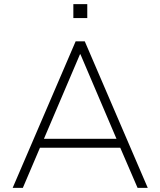

<svg xmlns="http://www.w3.org/2000/svg" viewBox="-20 -904 772 924"><path d="M41 0 344 -705H388L691 0H642L554 -204L584 -193H148L177 -204L90 0ZM365 -643 188 -228 165 -236H567L544 -228L367 -643ZM333 -817V-884H400V-817Z"/></svg>

Font: Nunito Sans 10pt ExtraLight
Style: Regular
Weight: 250
Designer: Vernon Adams
Foundry: Vernon Adams
Version: Version 3.101;gftools[0.9.27]